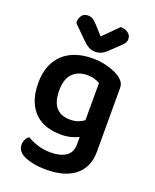

<svg xmlns="http://www.w3.org/2000/svg" viewBox="-165 -804 882 1096"><g transform="rotate(20 276.0 -255.5)"><path d="M369 -41Q349 -31 322.5 -24Q296 -17 261 -17Q216 -17 176 -29.5Q136 -42 106 -70Q76 -98 58.5 -142.5Q41 -187 41 -251Q41 -309 58.5 -353.5Q76 -398 108.5 -428Q141 -458 186 -473Q231 -488 286 -488Q338 -488 381.5 -475Q425 -462 451 -445Q469 -433 479.5 -418Q490 -403 490 -380V6Q490 57 471.5 94Q453 131 421 154.5Q389 178 346 189Q303 200 253 200Q201 200 162.5 190.5Q124 181 105 169Q72 148 72 113Q72 94 80 80Q88 66 99 59Q125 75 162 87Q199 99 241 99Q301 99 335 76Q369 53 369 2ZM282 -115Q311 -115 331.5 -123Q352 -131 367 -142V-368Q353 -376 334.5 -382Q316 -388 290 -388Q235 -388 201.5 -354.5Q168 -321 168 -251Q168 -213 176.5 -187Q185 -161 200.5 -145Q216 -129 237 -122Q258 -115 282 -115ZM285 -621 375 -711Q404 -710 421.5 -696Q439 -682 439 -660Q439 -644 429.5 -632.5Q420 -621 402 -604L349 -554Q320 -528 287 -528Q266 -528 249.5 -535.5Q233 -543 208 -567L129 -645Q128 -649 128 -654Q128 -674 140 -691.5Q152 -709 177 -709Q193 -709 205.5 -702Q218 -695 238 -673Z"/></g></svg>

Font: Baloo Paaji 2 SemiBold
Style: Regular
Weight: 600
Designer: Shuchita Grover, Noopur Datye and Ek Type
Foundry: Ek Type
Version: Version 1.640;hotconv 1.0.111;makeotfexe 2.5.65597; ttfautoh